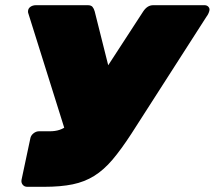

<svg xmlns="http://www.w3.org/2000/svg" viewBox="-20 -720 828 740"><path d="M85 0Q74 0 67.5 -8Q61 -16 63 -27L97 -187Q99 -198 109 -206Q119 -214 130 -214H171Q193 -214 209.5 -219.5Q226 -225 240 -236.5Q254 -248 266 -267L532 -676Q540 -688 549.5 -694Q559 -700 571 -700H768Q778 -700 783.5 -693.5Q789 -687 787 -679Q786 -674 783 -667.5Q780 -661 776 -656L486 -204Q447 -144 413.5 -104.5Q380 -65 343 -42Q306 -19 260 -9.5Q214 0 150 0ZM240 -188 89 -669Q88 -671 88 -673Q88 -675 88 -676Q88 -687 97 -693.5Q106 -700 119 -700H318Q331 -700 336.5 -693.5Q342 -687 345 -676L407 -429Z"/></svg>

Font: Rubik Light Black
Style: Italic
Weight: 900
Italic angle: -12°
Version: Version 2.104